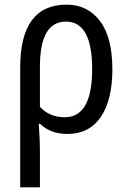

<svg xmlns="http://www.w3.org/2000/svg" viewBox="-20 -567 549 827"><path d="M377 -269Q377 -62 259 -62Q193 -62 152 -107V-280Q152 -474 264 -474Q377 -474 377 -269ZM267 -547Q67 -547 67 -276V240H152V98Q152 61 150.5 26Q149 -9 147 -34H152Q198 10 270 10Q364 10 414 -63Q464 -136 464 -269Q464 -406 410.5 -476.5Q357 -547 267 -547Z"/></svg>

Font: Noto Sans Display SemiCondensed
Style: Regular
Weight: 400
Width: 4
Designer: Monotype Design team
Foundry: Monotype Imaging Inc.
Version: 1.000